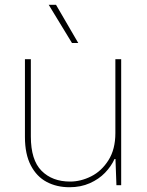

<svg xmlns="http://www.w3.org/2000/svg" viewBox="-20 -765 608 793"><path d="M457 -105.5 456.5 -183.6V-520.5H480.5V0H460.9ZM269.5 -15.1Q313.5 -15.1 356.4 -36.6Q399.4 -58.1 428 -103.3Q456.5 -148.4 456.5 -215.3L458 -108.4H453.1Q439 -77.6 413.6 -51.3Q388.2 -24.9 350.8 -8.3Q313.5 8.3 267.1 8.3Q213.9 8.3 172.6 -13.7Q131.3 -35.6 107.2 -82Q83 -128.4 83 -199.2V-520.5H107.4V-201.2Q107.4 -104 151.6 -59.6Q195.8 -15.1 269.5 -15.1ZM181.2 -745.1H211.4L303.2 -587.4H277.3Z"/></svg>

Font: Wand UI Pro
Style: Regular
Weight: 400
Designer: Andreas Faust
Version: Version 1.003;FEAKit 1.0